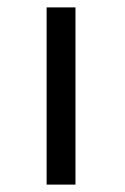

<svg xmlns="http://www.w3.org/2000/svg" viewBox="-20 -499 338 519"><path d="M106 0V-479H184V0Z"/></svg>

Font: Karla ExtraLight
Style: Regular
Weight: 400
Version: Version 2.001